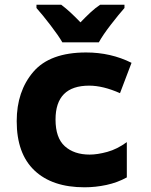

<svg xmlns="http://www.w3.org/2000/svg" viewBox="-20 -786 640 816"><path d="M339 10Q386 10 432.5 0Q479 -10 519 -32V-182Q478 -152 436 -140.5Q394 -129 361 -129Q295 -129 255.5 -164.5Q216 -200 216 -278Q216 -422 359 -422Q418 -422 490 -390L539 -519Q451 -563 346 -563Q192 -563 121.5 -480.5Q51 -398 51 -271Q51 -133 126.5 -61.5Q202 10 339 10ZM245 -606H400Q417 -637 451 -681Q485 -725 509 -752V-766H406Q386 -753 365.5 -734Q345 -715 322 -691Q300 -714 280 -732.5Q260 -751 240 -766H135V-752Q160 -724 194.5 -679Q229 -634 245 -606Z"/></svg>

Font: Noto Sans Mono Extra
Style: Regular
Weight: 800
Designer: Monotype Design Team
Foundry: Monotype Imaging Inc.
Version: Version 1.900